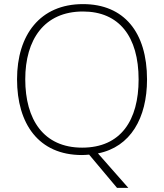

<svg xmlns="http://www.w3.org/2000/svg" viewBox="-20 -745 799 935"><path d="M696 -358C696 -588 584 -725 384 -725C175 -725 63 -575 63 -359C63 -142 168 10 379 10C391 10 402 9 414 8L550 170H605L457 2C616 -29 696 -171 696 -358ZM103 -359C103 -552 195 -689 384 -689C560 -689 655 -567 655 -358C655 -160 569 -26 380 -26C192 -26 103 -163 103 -359Z"/></svg>

Font: Noto Sans Sinhala UI ExtraLight
Style: Regular
Weight: 200
Designer: Jelle Bosma - Monotype Design Team
Foundry: Monotype Imaging Inc.
Version: Version 2.006